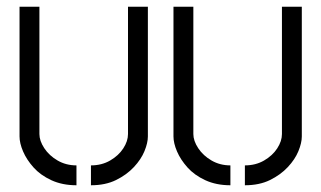

<svg xmlns="http://www.w3.org/2000/svg" viewBox="-20 -545 954 570"><path d="M250 5V-54Q282 -54 307 -68.5Q332 -83 346 -104.5Q360 -126 360 -147V-525H419V-140Q419 -121 409 -96.5Q399 -72 377.5 -49Q356 -26 324.5 -10.5Q293 5 250 5ZM207 5Q165 5 132.5 -10Q100 -25 79.5 -48Q59 -71 48.5 -95.5Q38 -120 38 -140V-525H97V-147Q97 -127 111.5 -105Q126 -83 151 -68.5Q176 -54 207 -54Z M707 5V-54Q739 -54 764 -68.5Q789 -83 803 -104.5Q817 -126 817 -147V-525H876V-140Q876 -121 866 -96.5Q856 -72 834.5 -49Q813 -26 781.5 -10.5Q750 5 707 5ZM664 5Q622 5 589.5 -10Q557 -25 536.5 -48Q516 -71 505.5 -95.5Q495 -120 495 -140V-525H554V-147Q554 -127 568.5 -105Q583 -83 608 -68.5Q633 -54 664 -54Z"/></svg>

Font: Stick No Bills ExtraLight Light
Style: Regular
Weight: 300
Version: Version 2.000